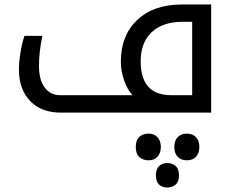

<svg xmlns="http://www.w3.org/2000/svg" viewBox="-20 -505 1052 861"><path d="M841.8 -78.1V-407.2H798.8Q710 -407.2 660.4 -360.8Q610.8 -314.5 610.8 -230Q610.8 -78.1 748 -78.1ZM252 0Q165.5 0 115.2 -52Q64.9 -104 64.9 -193.8Q64.9 -227.1 72 -270.5Q79.1 -314 89.8 -344.2H169.9Q154.8 -272 154.8 -209.2Q154.8 -146.5 180.7 -112.3Q206.5 -78.1 249 -78.1H574.2Q550.8 -103.5 536.4 -145Q522 -186.5 522 -229Q522 -346.2 595.5 -415.5Q668.9 -484.9 795.9 -484.9H926.8V0ZM859.4 197.5Q844.7 213.9 818.4 213.9Q792 213.9 776.9 198.2Q761.7 182.6 761.7 154.1Q761.7 125.5 776.9 109.9Q792 94.2 818.1 94.2Q844.2 94.2 859.1 110.4Q874 126.5 874 153.8Q874 181.2 859.4 197.5ZM686.5 197.5Q671.9 213.9 646.7 213.9Q621.6 213.9 605.2 199.7Q588.9 185.5 588.9 154.1Q588.9 122.6 605.2 108.4Q621.6 94.2 646.5 94.2Q671.4 94.2 686.3 110.4Q701.2 126.5 701.2 153.8Q701.2 181.2 686.5 197.5ZM767.3 323Q752 335.9 730.2 335.9Q708.5 335.9 693.8 323Q679.2 310.1 679.2 281.2Q679.2 252.4 693.8 239.3Q708.5 226.1 730.2 226.1Q752 226.1 767.3 239.3Q782.7 252.4 782.7 281.2Q782.7 310.1 767.3 323Z"/></svg>

Font: DroidArabicKufi
Style: Regular
Weight: 400
Designer: Pascal Zoghbi
Foundry: Ascender Corporation
Version: Version 1.00